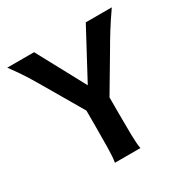

<svg xmlns="http://www.w3.org/2000/svg" viewBox="-161 -859 988 1005"><g transform="rotate(-30 333.0 -356.5)"><path d="M174.3 -712.9 331.1 -422.4 486.8 -712.9H644Q622.6 -682.1 606 -657Q589.4 -631.8 575.4 -609.4Q561.5 -586.9 548.6 -565.4Q535.6 -543.9 522 -520L397.9 -310.5V-212.4Q397.9 -140.1 398.9 -84.7Q399.9 -29.3 405.3 0H251.5Q256.8 -29.3 257.8 -84.7Q258.8 -140.1 258.8 -212.4V-311L136.7 -520Q122.6 -543.9 109.1 -566.9Q95.7 -589.8 81.1 -613.3Q66.4 -636.7 49.6 -661.1Q32.7 -685.5 12.2 -712.9Z"/></g></svg>

Font: Andika New Basic
Style: Bold
Weight: 700
Designer: Victor Gaultney, Annie Olsen, Pablo Ugerman
Foundry: SIL International
Version: Version 5.500; ttfautohint (v1.8.3)